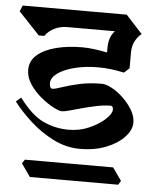

<svg xmlns="http://www.w3.org/2000/svg" viewBox="-68 -682 629 765"><g transform="rotate(5 246.5 -300.0)"><path d="M243 -494Q267 -494 292.5 -490.5Q318 -487 343 -482V-499Q343 -545 367 -569H175Q149 -569 125.5 -557.5Q102 -546 88 -526H66L-18 -615L-8 -639H408L474 -567Q460 -557 449 -537Q438 -517 438 -490V-427L417 -408Q362 -420 314 -420Q261 -420 218.5 -409Q176 -398 151.5 -380Q127 -362 127 -341Q127 -319 139 -319Q149 -319 176 -328.5Q203 -338 243.5 -347Q284 -356 333 -356Q350 -356 373.5 -343.5Q397 -331 419.5 -309.5Q442 -288 457 -263Q472 -238 472 -212Q472 -184 446 -155.5Q420 -127 374 -108.5Q328 -90 268 -90Q213 -90 161.5 -116Q110 -142 68 -180.5Q26 -219 -2 -256L18 -273Q68 -206 116 -184Q164 -162 217 -162Q261 -162 299.5 -179Q338 -196 362 -218.5Q386 -241 386 -257Q386 -272 376 -272Q351 -272 321.5 -266Q292 -260 264.5 -252.5Q237 -245 215.5 -239Q194 -233 184 -233Q173 -233 149 -245.5Q125 -258 99 -279.5Q73 -301 54.5 -328.5Q36 -356 36 -386Q36 -422 64 -446Q92 -470 139 -482Q186 -494 243 -494ZM443 23 433 39H80L44 -12L54 -28H407Z"/></g></svg>

Font: Jaini Purva
Style: Regular
Weight: 400
Designer: Maithili Shingre, Girish Dalvi (Devanagari), Taresh Vohra (Latin)
Foundry: Ek Type
Version: Version 2.000; ttfautohint (v1.8.4.7-5d5b)